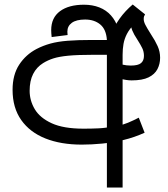

<svg xmlns="http://www.w3.org/2000/svg" viewBox="-20 -633 748 855"><path d="M344 11Q251 11 182 -16.5Q113 -44 74.5 -98.5Q36 -153 36 -233Q36 -300 65.5 -345Q95 -390 143 -415Q172 -430 204.5 -439Q237 -448 281.5 -451.5Q326 -455 389 -455H456Q453 -502 426.5 -524Q400 -546 359 -546Q320 -546 300 -531.5Q280 -517 280 -492Q280 -488 280.5 -484Q281 -480 281 -477L210 -468Q209 -477 208.5 -485Q208 -493 208 -499Q208 -554 247 -583Q286 -612 354 -612Q392 -612 422.5 -600Q453 -588 474 -564.5Q495 -541 506 -507.5Q517 -474 517 -430V-389H396Q326 -389 284.5 -385Q243 -381 218 -373Q193 -365 172 -352Q143 -334 127.5 -303.5Q112 -273 112 -229Q112 -185 135 -146.5Q158 -108 210.5 -84Q263 -60 352 -60Q387 -60 419 -61.5Q451 -63 482 -70L502 -72Q527 -77 550 -86.5Q573 -96 598 -109L624 -42Q578 -21 529.5 -9.5Q481 2 434 6.5Q387 11 344 11ZM456 202V-393Q461 -439 475 -478Q489 -517 513 -550.5Q537 -584 571 -613L626 -569Q612 -558 600 -547Q588 -536 578 -526Q556 -503 545 -481.5Q534 -460 530 -437.5Q526 -415 526 -389V202ZM566 -275Q544 -275 514 -283Q484 -291 463 -310L478 -366Q504 -350 524 -345.5Q544 -341 562 -341Q595 -341 608 -352Q621 -363 621 -384Q621 -403 613.5 -418.5Q606 -434 592 -456Q576 -480 569 -497.5Q562 -515 562 -536L626 -569Q623 -564 621.5 -560Q620 -556 620 -548Q620 -537 627 -523Q634 -509 653 -479Q671 -452 682 -427.5Q693 -403 693 -376Q693 -348 681 -325Q669 -302 641.5 -288.5Q614 -275 566 -275Z"/></svg>

Font: sinhala25
Style: Book
Weight: 400
Designer: Jelle Bosma - Monotype Design Team
Foundry: Monotype Imaging Inc.
Version: Version 2.003